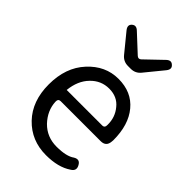

<svg xmlns="http://www.w3.org/2000/svg" viewBox="-243 -925 1039 1039"><g transform="rotate(45 277.0 -405.0)"><path d="M311 13Q199 13 125 -64Q51 -141 51 -269Q51 -398 124 -477Q197 -557 297 -557Q398 -557 455 -488Q512 -420 512 -302L511 -291Q508 -250 467 -250H161Q142 -250 143 -228Q146 -163 195 -111Q245 -60 319 -60Q394 -60 428 -85Q458 -103 474 -73Q491 -43 460 -25Q404 13 311 13ZM141 -316H413Q432 -316 431 -339Q432 -397 396 -440Q361 -484 299 -484Q237 -484 193 -438Q149 -393 141 -316ZM284 -642Q249 -642 227 -669L142 -773Q122 -798 141 -815Q161 -833 184 -810L283 -718Q297 -706 310 -719L405 -810Q428 -833 447 -815Q467 -798 447 -773L362 -669Q340 -642 305 -642Z"/></g></svg>

Font: Swei Gothic CJK TC Regular
Style: Regular
Weight: 400
Version: Version 2.129